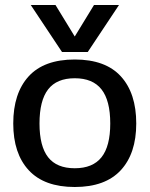

<svg xmlns="http://www.w3.org/2000/svg" viewBox="-20 -733 598 768"><path d="M103 -713H202L279 -587L356 -713H456L331 -525H228ZM33 -239Q33 -360 94.5 -427.5Q156 -495 279 -495Q402 -495 463.5 -427.5Q525 -360 525 -239Q525 -119 463 -52Q401 15 279 15Q157 15 95 -52Q33 -119 33 -239ZM421 -239Q421 -331 386 -375.5Q351 -420 279 -420Q207 -420 172.5 -375.5Q138 -331 138 -239Q138 -148 172.5 -104Q207 -60 279 -60Q351 -60 386 -104Q421 -148 421 -239Z"/></svg>

Font: Pridi
Style: Regular
Weight: 400
Designer: Katatrad Team
Foundry: CadsonDemak
Version: Version 1.001